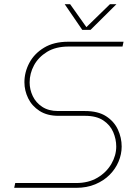

<svg xmlns="http://www.w3.org/2000/svg" viewBox="-20 -900 669 920"><path d="M48 0 53 -23H345Q404 -23 447 -48.5Q490 -74 513.5 -114.5Q537 -155 537 -198Q537 -233 522.5 -267Q508 -301 475 -323Q442 -345 388 -345H260Q206 -345 169.5 -368.5Q133 -392 115 -429Q97 -466 97 -506Q97 -554 120.5 -598.5Q144 -643 191 -671.5Q238 -700 307 -700H572L567 -677H309Q247 -677 205.5 -651.5Q164 -626 143 -587Q122 -548 122 -505Q122 -471 137 -439.5Q152 -408 182.5 -388Q213 -368 258 -368H387Q450 -368 488.5 -343Q527 -318 545 -279Q563 -240 563 -198Q563 -161 548 -125.5Q533 -90 505 -62Q477 -34 436.5 -17Q396 0 345 0ZM374 -757 290 -880H316L394 -770L507 -880H538L414 -757Z"/></svg>

Font: MuseoModerno Thin Thin
Style: Italic
Weight: 250
Italic angle: -9°
Version: Version 1.003